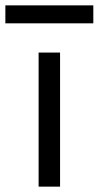

<svg xmlns="http://www.w3.org/2000/svg" viewBox="-71 -696 368 716"><path d="M-51 -676H277V-609H-51ZM73 -500H153V0H73Z"/></svg>

Font: CBA Beacon Sans
Style: Regular
Weight: 400
Designer: Wei Huang
Foundry: Wei Huang
Version: Version 1.002